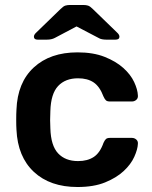

<svg xmlns="http://www.w3.org/2000/svg" viewBox="-20 -740 611 770"><path d="M131 -581Q116 -581 116 -593Q116 -601 126 -610L223 -704Q234 -715 242 -717.5Q250 -720 260 -720H315Q325 -720 333 -717.5Q341 -715 352 -704L449 -610Q459 -601 459 -593Q459 -581 443 -581H406Q398 -581 389.5 -582.5Q381 -584 375 -588L287 -634L200 -588Q187 -581 168 -581ZM291 10Q181 10 116 -50.5Q51 -111 46 -220Q45 -235 45 -259.5Q45 -284 46 -300Q50 -409 115.5 -469.5Q181 -530 291 -530Q354 -530 399.5 -512Q445 -494 474.5 -467.5Q504 -441 518 -411Q532 -381 533 -357Q534 -346 526.5 -339.5Q519 -333 509 -333H421Q410 -333 405 -337.5Q400 -342 395 -353Q380 -393 355.5 -409.5Q331 -426 293 -426Q242 -426 213 -395Q184 -364 182 -295Q181 -277 181 -258Q181 -239 182 -225Q184 -156 213 -125Q242 -94 293 -94Q331 -94 356 -110.5Q381 -127 395 -167Q400 -178 405 -182.5Q410 -187 421 -187H509Q519 -187 526.5 -180.5Q534 -174 533 -163Q532 -141 518.5 -111Q505 -81 476 -54Q447 -27 401.5 -8.5Q356 10 291 10Z"/></svg>

Font: Fz Rubik Med
Style: Regular
Weight: 500
Designer: Hubert and Fischer
Foundry: Hubert and Fischer
Version: Vit hóa bi FontZin.com